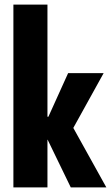

<svg xmlns="http://www.w3.org/2000/svg" viewBox="-20 -820 490 840"><path d="M278 -500H433.4L292.3 -245.1L177.3 -277.4ZM289.7 0 153.7 -280.3 291.1 -277.7 445.3 0ZM221.9 -309.3V-208.7H187.6V0H38.6V-800H187.6V-309.3Z"/></svg>

Font: League Mono Thin Condensed
Style: Regular
Weight: 100
Width: 1
Designer: Tyler Finck
Foundry: The League of Moveable Type / Tyler Finck
Version: Version 2.300;RELEASE